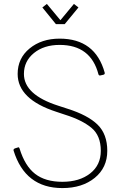

<svg xmlns="http://www.w3.org/2000/svg" viewBox="-20 -945 619 979"><path d="M298 14Q108 14 49 -178V-180Q49 -185 55 -188L74 -194Q78 -194 80 -187Q107 -99 159 -58.5Q211 -18 298 -18Q385 -18 439.5 -60.5Q494 -103 494 -176Q494 -254 446 -293.5Q398 -333 312 -360L267 -375Q70 -439 70 -568Q70 -648 131 -698Q192 -748 284 -748Q466 -748 514 -574V-571Q514 -566 508 -564L490 -560Q484 -560 482 -566Q443 -716 284 -716Q204 -716 153 -674.5Q102 -633 102 -568Q102 -462 277 -406L323 -391Q428 -358 477.5 -309.5Q527 -261 527 -176Q527 -90 463 -38Q399 14 298 14ZM310 -822H265L196 -907L219 -925L288 -842L357 -925L380 -907Z"/></svg>

Font: YamahaIndonesia935. App Thin
Style: Regular
Weight: 100
Designer: Dalton Maag Ltd
Foundry: Dalton Maag Ltd
Version: Version 1.002